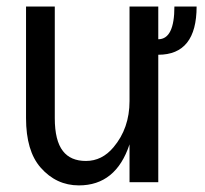

<svg xmlns="http://www.w3.org/2000/svg" viewBox="-20 -557 626 587"><path d="M463.9 0H376V-115.7Q334.5 9.8 221.2 9.8Q151.9 9.8 104 -44.9Q59.6 -95.7 59.6 -195.8V-537.1H147.5V-195.8Q147.5 -127 172.4 -95.2Q195.8 -64.9 242.7 -64.9Q292 -64.9 327.1 -106.9Q376 -165 376 -248V-537.1H463.9V-437Q513.2 -437 513.2 -537.1H581.1Q581.1 -389.6 463.9 -389.6Z"/></svg>

Font: Consola Mono
Style: Book
Weight: 400
Monospace: yes
Designer: Wojciech Kalinowski "wmk69" (wmk69@o2.pl)
Foundry: Wojciech Kalinowski "wmk69" (wmk69@o2.pl)
Version: Version 2.1.0